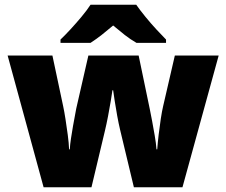

<svg xmlns="http://www.w3.org/2000/svg" viewBox="-20 -786 950 806"><path d="M484 -242Q478 -267 472 -300Q466 -333 461.5 -362.5Q457 -392 455 -407H452Q450 -392 445 -362Q440 -332 433.5 -298Q427 -264 420 -235L364 0H163L12 -553H200L245 -341Q250 -318 255 -285.5Q260 -253 264.5 -219.5Q269 -186 270 -159H273Q274 -179 278 -205Q282 -231 286.5 -257Q291 -283 295 -303Q299 -323 300 -330L351 -553H562L609 -327Q613 -308 618.5 -278.5Q624 -249 629.5 -217Q635 -185 637 -159H640Q642 -186 646 -220.5Q650 -255 655 -287.5Q660 -320 665 -341L714 -553H898L746 0H542ZM552 -766Q568 -743 590.5 -715.5Q613 -688 636.5 -662.5Q660 -637 677 -620V-606H553Q527 -621 504 -639Q481 -657 455 -679Q429 -657 407.5 -640Q386 -623 360 -606H234V-620Q253 -638 276.5 -663.5Q300 -689 322.5 -716Q345 -743 360 -766Z"/></svg>

Font: Noto Sans Arabic Blk
Style: Regular
Weight: 900
Designer: Monotype Design Team, Nadine Chahine, Nizar Qandah and Khaled Hosny
Foundry: Monotype Imaging Inc.
Version: Version 2.012; ttfautohint (v1.8.4.7-5d5b)